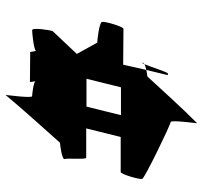

<svg xmlns="http://www.w3.org/2000/svg" viewBox="-40 -708 735 696"><g transform="rotate(-90 328.0 -360.5)"><path d="M27 -213C31 -203 224 -110 233 -110C242 -110 227 -6 229 -14C287 -72 342 -133 398 -194C400 -194 412 -196 422 -198L441 -282L571 -281C579 -281 599 -349 596 -359C593 -369 529 -376 521 -376L480 -450L563 -538C566 -546 577 -612 566 -612C555 -612 495 -606 491 -598L487 -619L378 -620L381 -600C377 -607 335 -612 327 -612C318 -612 333 -715 331 -708C275 -641 216 -576 158 -511C152 -511 95 -504 99 -494C103 -484 96 -416 104 -416H210L179 -291H52C44 -291 24 -223 27 -213ZM258 -290 289 -415H390L359 -290ZM403 -120H409C414 -120 433 -183 443 -205C438 -202 430 -200 422 -198ZM443 -205C446 -207 449 -210 448 -212C447 -214 445 -211 443 -205Z"/></g></svg>

Font: Ampere
Style: SCCnd
Weight: 400
Version: Version 1